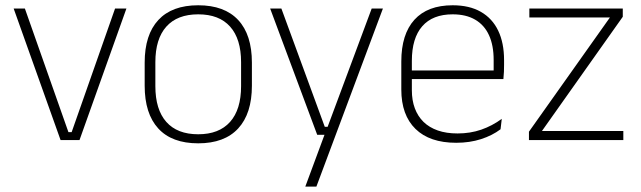

<svg xmlns="http://www.w3.org/2000/svg" viewBox="-20 -518 2371 710"><path d="M245 -29.5 405.5 -486.5H447.5L274 0H204L30.5 -486.5H72L233 -29.5Z M713 12Q615.5 12 565.2 -43Q515 -98 515 -201V-286.5Q515 -389.5 565.5 -444Q616 -498.5 713 -498.5Q810 -498.5 860.8 -444Q911.5 -389.5 911.5 -286.5V-201Q911.5 -98 860.8 -43Q810 12 713 12ZM713 -21.5Q790 -21.5 830.8 -67.2Q871.5 -113 871.5 -199.5V-288Q871.5 -374 831 -419.5Q790.5 -465 713 -465Q635.5 -465 595 -419.5Q554.5 -374 554.5 -288V-199.5Q554.5 -113 595 -67.2Q635.5 -21.5 713 -21.5Z M1208.5 -49 1188 -39.5 1354.5 -486.5H1396L1150 172H1109L1185.5 -34.5L1201 -19.5H1153L979 -486.5H1020.5L1181 -49Z M1667 10Q1569 10 1516.5 -41.2Q1464 -92.5 1464 -187V-290.5Q1464 -391.5 1512.5 -445Q1561 -498.5 1654 -498.5Q1716 -498.5 1758.2 -474.2Q1800.5 -450 1822.2 -404.8Q1844 -359.5 1844 -295.5V-278Q1844 -265.5 1843.5 -252.8Q1843 -240 1841.5 -225.5H1805Q1805.5 -245.5 1805.5 -263.2Q1805.5 -281 1805.5 -296Q1805.5 -350.5 1788.2 -388Q1771 -425.5 1737.2 -445.2Q1703.5 -465 1654 -465Q1580 -465 1541.5 -421Q1503 -377 1503 -293V-245V-239V-184.5Q1503 -147 1514 -117.5Q1525 -88 1546.2 -67.2Q1567.5 -46.5 1599 -35.5Q1630.5 -24.5 1672 -24.5Q1719 -24.5 1759.5 -38.5Q1800 -52.5 1835.5 -78.5L1831 -40Q1800.5 -17 1758.8 -3.5Q1717 10 1667 10ZM1484 -225.5V-257.5H1831.5V-225.5Z M2285 -33.5V0H1936V-31L2235.5 -453.5H1937.5V-486.5H2283V-456L1984 -33.5Z"/></svg>

Font: Anek Bangla ExtraLight
Style: Regular
Weight: 250
Designer: Sulekha Rajkumar (Bangla), Yesha Goshar (Latin)
Foundry: Ek Type
Version: Version 1.003